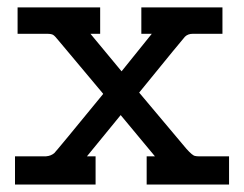

<svg xmlns="http://www.w3.org/2000/svg" viewBox="-20 -492 652 512"><path d="M20 0V-75.2H103Q116.2 -76.2 125 -84Q131.8 -90.8 254.9 -241.2V-242.2L136.2 -383.8Q126.5 -396 121.8 -398.9Q117.2 -401.9 105 -401.9H26.9V-472.2H247.1V-401.9H221.2L304.2 -301.8L384.8 -401.9H356.9V-472.2H573.2V-401.9H494.1Q481 -401.9 473.1 -394Q468.3 -389.2 351.1 -245.1L477.1 -95.2Q493.2 -77.1 500 -76.2Q503.9 -75.2 508.8 -75.2H590.8V0H371.1V-75.2H393.1L301.8 -185.1L211.9 -75.2H234.9V0Z"/></svg>

Font: CMU Concrete
Style: Bold
Weight: 700
Version: Version 0.7.0